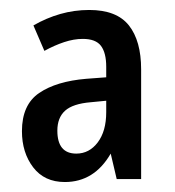

<svg xmlns="http://www.w3.org/2000/svg" viewBox="-20 -742 351 385"><path d="M159 -722Q214 -722 238.5 -691Q263 -660 263 -603V-383H214L202 -434Q169 -377 110 -377Q69 -377 46.5 -406.5Q24 -436 24 -479Q24 -532 58.5 -555.5Q93 -579 153 -584L193 -587V-608Q193 -636 182.5 -650Q172 -664 146 -664Q128 -664 108.5 -657.5Q89 -651 69 -640L47 -691Q73 -706 101 -714Q129 -722 159 -722ZM162 -537Q126 -534 110.5 -520Q95 -506 95 -480Q95 -434 133 -434Q159 -434 176 -456.5Q193 -479 193 -517V-540Z"/></svg>

Font: Noto Sans Gujarati UI ExtraCondensed Medium
Style: Regular
Weight: 500
Width: 2
Designer: Jelle Bosma - Monotype Design Team, Universal Thirst
Foundry: Monotype Imaging Inc.
Version: Version 2.106; ttfautohint (v1.8.4.7-5d5b)